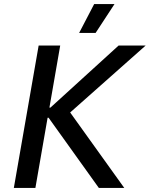

<svg xmlns="http://www.w3.org/2000/svg" viewBox="-20 -924 736 944"><path d="M466 0H591L325 -371L696 -700H563L228 -395H223L276 -700H170L48 0H154L214 -345H219ZM543 -904H443L369 -762H450Z"/></svg>

Font: Fixel Display Medium
Style: Italic
Weight: 500
Italic angle: -10°
Designer: AlfaBravo + MacPaw
Foundry: Kyrylo Tkachov, Marchela Mozhyna, Serhii Makarenko, Maria Weinstein, Zakhar Kryvoshyya
Version: Version 1.210;Glyphs 3.2 (3217)